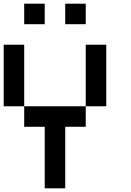

<svg xmlns="http://www.w3.org/2000/svg" viewBox="-20 -1020 707 1040"><path d="M111.1 -444.4H0V-777.8H111.1ZM333.3 -333.3V0H222.2V-333.3H111.1V-444.4H444.4V-333.3ZM555.6 -444.4H444.4V-777.8H555.6ZM222.2 -888.9H111.1V-1000H222.2ZM444.4 -888.9H333.3V-1000H444.4Z"/></svg>

Font: Pixeloid Sans
Style: Regular
Weight: 400
Designer: GGBotNet
Foundry: GGBotNet
Version: 0.5